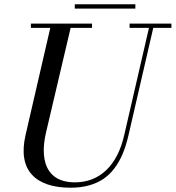

<svg xmlns="http://www.w3.org/2000/svg" viewBox="-20 -860 819 895"><path d="M328.6 -840H611V-820H328.6ZM124 -750H409V-730H309.2L194 -240Q187.8 -212.9 185.3 -187.9Q182.9 -162.9 184.7 -139.8Q186.5 -116.6 192.7 -97Q198.9 -77.4 210.5 -61.2Q222.1 -45 238.5 -33.7Q254.9 -22.4 277.8 -16.2Q300.8 -10 329 -10Q415.1 -10 474.8 -66.4Q534.4 -122.8 559 -230L674.4 -730H584V-750H779V-730H694.4L579 -230Q568 -181.9 552.3 -144.1Q536.6 -106.4 513.9 -76.1Q491.2 -45.8 461.9 -25.9Q432.6 -6.1 394.3 4.4Q356 15 309 15Q247.5 15 202.1 -0.2Q156.6 -15.5 128.6 -46Q100.6 -76.5 92.9 -122.5Q85.1 -168.5 99 -230L214.4 -730H124Z"/></svg>

Font: Bodoni* 11
Style: Italic
Weight: 400
Italic angle: -13°
Version: Version 1.002